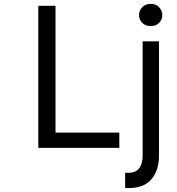

<svg xmlns="http://www.w3.org/2000/svg" viewBox="-20 -757 908 983"><path d="M590.9 -78.1V0H176.1V-727.3H264.2V-78.1ZM751.4 -623.6Q723.7 -623.6 707.7 -640.3Q691.8 -657 691.8 -680.4Q691.8 -701.7 707.7 -719.5Q723.7 -737.2 751.4 -737.2Q779.1 -737.2 795.1 -719.5Q811.1 -701.7 811.1 -680.4Q811.1 -657 795.1 -640.3Q779.1 -623.6 751.4 -623.6ZM710.2 -545.5H794V39.8Q794 115.4 755.3 160.7Q716.6 206 637.8 206H620.7V127.8H636.4Q674.7 127.8 692.5 104.6Q710.2 81.3 710.2 39.8Z"/></svg>

Font: Inter UI
Style: Regular
Weight: 400
Designer: Rasmus Andersson
Foundry: rsms
Version: Version 2.2